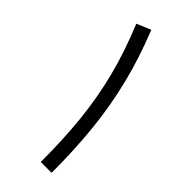

<svg xmlns="http://www.w3.org/2000/svg" viewBox="-221 -713 753 753"><g transform="rotate(45 156.0 -336.5)"><path d="M245.6 0H185.5Q185.5 -125.5 174.6 -231.2Q163.6 -336.9 137.9 -437.7Q112.3 -538.6 66.9 -648.4L125.5 -673.3Q170.4 -561 196.5 -455.3Q222.7 -349.6 234.1 -239Q245.6 -128.4 245.6 0Z"/></g></svg>

Font: Estedad-FD Light
Style: Regular
Weight: 300
Designer: Amin Abedi
Version: Version 7.3